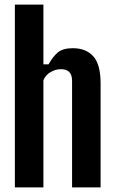

<svg xmlns="http://www.w3.org/2000/svg" viewBox="-20 -820 503 840"><path d="M45.1 0V-800H169.9V-538.5H192.5Q211.6 -572.9 233.5 -591Q255.3 -609.1 298.6 -609.1Q356.4 -609.1 388.2 -573.6Q420.1 -538.1 420.1 -455.2V0H295.3V-465.6Q295.3 -492.5 283 -504.9Q270.7 -517.3 246.1 -517.3Q223.6 -517.3 201.4 -504.7Q179.2 -492.1 169.9 -468.9V0Z"/></svg>

Font: Big Shoulders Thin
Style: Regular
Weight: 100
Designer: Patric King
Foundry: XO Type Co
Version: Version 2.002